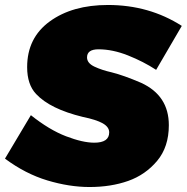

<svg xmlns="http://www.w3.org/2000/svg" viewBox="-46 -737 750 771"><path d="M313.5 14Q232.5 14 144.2 -12.5Q56 -39 -26 -100L78 -274.5Q152 -215.5 219.2 -189.8Q286.5 -164 332.5 -164Q392.5 -164 392.5 -205.5Q392.5 -227 366.5 -241.8Q340.5 -256.5 286.5 -267.5Q155 -299.5 99 -359.5Q63 -397.5 63 -467.5Q63 -585 153.8 -651Q244.5 -717 387.5 -717Q553 -717 684 -633L581 -456.5Q529.5 -490 467.8 -514.5Q406 -539 349.5 -539Q303.5 -539 303.5 -506.5Q303.5 -483.5 333 -469.5Q362.5 -455.5 402.5 -446.5Q450.5 -434.5 520.5 -404.5Q632 -353.5 632 -234.5Q632 -147 585 -91Q538 -35 468.8 -10.5Q399.5 14 313.5 14Z"/></svg>

Font: Argentum Sans Black
Style: Italic
Weight: 900
Italic angle: -11°
Designer: Julieta Ulanovsky (font), Cristiano Sobral (main changes and remaster)
Foundry: Julieta Ulanovsky (font), Cristiano Sobral (main changes and remaster)
Version: Version 2.007;June 15, 2022;FontCreator 14.0.0.2814 64-bit; 